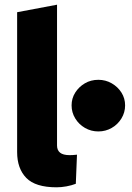

<svg xmlns="http://www.w3.org/2000/svg" viewBox="-20 -790 564 818"><path d="M221 8Q131 8 92 -32Q53 -72 53 -142V-738L223 -770V-170Q223 -150 236 -139.5Q249 -129 277 -129Q283 -129 291 -129.5Q299 -130 308 -131L303 -7Q285 0 263 4Q241 8 221 8ZM399 -230Q368 -230 342 -245Q316 -260 300.5 -285.5Q285 -311 285 -341Q285 -371 300.5 -395.5Q316 -420 341.5 -435Q367 -450 399 -450Q430 -450 456 -435Q482 -420 497.5 -395.5Q513 -371 513 -341Q513 -311 497.5 -285.5Q482 -260 456 -245Q430 -230 399 -230Z"/></svg>

Font: REM
Style: Bold
Weight: 700
Designer: Octavio Pardo
Foundry: Ashler Design
Version: Version 1.005;gftools[0.9.28]